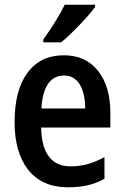

<svg xmlns="http://www.w3.org/2000/svg" viewBox="-20 -786 528 816"><path d="M449 -307V-244H155Q156 -163 187.5 -121Q219 -79 280 -79Q319 -79 352.5 -88.5Q386 -98 424 -118V-26Q389 -7 352.5 1.5Q316 10 269 10Q160 10 101 -63Q42 -136 42 -267Q42 -403 97 -477Q152 -551 251 -551Q344 -551 396.5 -485Q449 -419 449 -307ZM156 -325H342Q342 -389 319 -427Q296 -465 252 -465Q209 -465 184.5 -430Q160 -395 156 -325ZM384 -756Q363 -727 318.5 -680.5Q274 -634 240 -606H164V-618Q224 -702 255 -766H384Z"/></svg>

Font: Noto Sans Display Medium Narrow
Style: Regular
Weight: 500
Width: 4
Designer: Monotype Design team
Foundry: Monotype Imaging Inc.
Version: Version 1.000